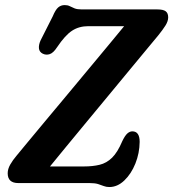

<svg xmlns="http://www.w3.org/2000/svg" viewBox="-20 -738 698 774"><path d="M341.5 0H54Q11 0 11 -39.5Q11 -56.5 21.2 -74.5Q31.5 -92.5 46 -109.5Q59.5 -126 89.5 -162.2Q119.5 -198.5 160 -247Q200.5 -295.5 245.8 -349.8Q291 -404 335.2 -457.2Q379.5 -510.5 417.5 -556.2Q455.5 -602 480.5 -632.5H336Q298.5 -632.5 270.5 -614.2Q242.5 -596 210 -547.5Q195 -524.5 180.5 -519.8Q166 -515 152.5 -521.5Q138.5 -528.5 137 -542.8Q135.5 -557 143.5 -575L192.5 -672Q203.5 -698.5 214.5 -708Q225.5 -717.5 241 -717.5Q253 -717.5 261.5 -713Q270 -708.5 280.8 -704.2Q291.5 -700 310 -700H614.5Q638 -700 648 -692.5Q658 -685 658 -668Q658 -652.5 646.8 -634.8Q635.5 -617 618.5 -596Q606.5 -581.5 577 -546Q547.5 -510.5 507 -461.5Q466.5 -412.5 420.8 -357.2Q375 -302 330 -247.5Q285 -193 246.2 -146Q207.5 -99 181.5 -67H318.5Q354 -67 381.8 -73.8Q409.5 -80.5 431.8 -102.2Q454 -124 473 -169Q483.5 -191 493.2 -199.8Q503 -208.5 513.5 -208.5Q543 -208.5 543 -166Q542.5 -120.5 525.8 -78.8Q509 -37 481.2 -10.5Q453.5 16 421 16Q408 16 398.2 12Q388.5 8 375.5 4Q362.5 0 341.5 0Z"/></svg>

Font: Fraunces 144pt S100 SemiBold
Style: Italic
Weight: 600
Italic angle: -16°
Version: Version 1.000; ttfautohint (v1.8.3)